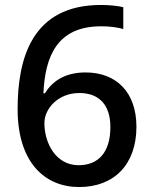

<svg xmlns="http://www.w3.org/2000/svg" viewBox="-20 -744 615 774"><path d="M51 -304C51 -90 160 10 299 10C441 10 530 -82 530 -233C530 -372 449 -452 325 -452C240 -452 190 -415 161 -368H155C162 -517 210 -638 388 -638C421 -638 453 -634 477 -627V-715C454 -721 415 -724 387 -724C109 -724 51 -509 51 -304ZM297 -78C205 -78 159 -167 159 -248C159 -306 214 -369 300 -369C384 -369 425 -316 425 -232C425 -127 374 -78 297 -78Z"/></svg>

Font: Noto Sans Georgian Medium
Style: Regular
Weight: 500
Designer: Monotype Design Team, Akaki Razmadze
Foundry: Google LLC
Version: Version 2.005